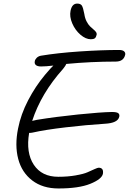

<svg xmlns="http://www.w3.org/2000/svg" viewBox="-20 -1023 721 1075"><path d="M488.8 -803.2Q460 -803.2 430.4 -828.6Q400.9 -854 384.5 -892.1Q368.2 -930.2 375 -962.9Q383.3 -1002.9 412.1 -1002.9Q430.7 -1002.9 438 -992.2Q445.3 -981.4 452.1 -944.8Q455.6 -920.9 464.8 -903.1Q474.1 -885.3 483.9 -875.7Q493.7 -866.2 502.9 -858.6Q512.2 -851.1 517.3 -844Q522.5 -836.9 521 -828.1Q518.1 -814.5 511 -808.8Q503.9 -803.2 488.8 -803.2ZM307.1 32.2Q219.2 32.2 160.6 -12.5Q102.1 -57.1 82 -133.1Q62 -209 81.1 -303.2Q96.7 -383.3 137.5 -461.4Q178.2 -539.6 231.9 -604Q266.6 -645 278.8 -655.8Q235.8 -650.9 210 -650.9Q189.9 -650.9 180.9 -658.7Q171.9 -666.5 174.8 -680.2Q176.3 -689.9 185.3 -699Q194.3 -708 208 -710.9Q302.2 -726.6 425.3 -734.9Q548.3 -743.2 647 -743.2Q665.5 -743.2 674.1 -736.1Q682.6 -729 681.2 -717.8Q672.9 -678.2 627.9 -678.2Q490.7 -678.2 351.1 -665Q348.6 -656.7 333 -637.2Q210.4 -500.5 160.2 -346.2Q163.1 -347.2 187 -352.1Q291 -369.1 417.7 -382.1Q544.4 -395 606.9 -396Q632.8 -396 641.6 -389.6Q650.4 -383.3 647.9 -370.1Q640.6 -334 566.9 -330.1Q464.8 -323.7 348.4 -310.1Q231.9 -296.4 163.1 -280.8Q155.3 -278.8 143.1 -278.8Q124.5 -168 169.2 -100.6Q213.9 -33.2 306.2 -33.2Q359.4 -33.2 403.8 -41Q448.2 -48.8 470.2 -58.6Q492.2 -68.4 509.5 -76.2Q526.9 -84 532.2 -84Q561.5 -84 556.2 -49.8Q549.8 -20 485.6 6.1Q421.4 32.2 307.1 32.2Z"/></svg>

Font: Shantell Sans Irregular
Style: Italic
Weight: 300
Italic angle: -11.31°
Designer: Stephen Nixon, Anya Danilova, Shantell Martin
Foundry: Arrow Type
Version: Version 1.006;[9816181b4]